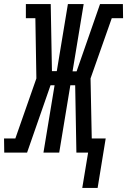

<svg xmlns="http://www.w3.org/2000/svg" viewBox="-60 -755 629 950"><path d="M347 175 376 0H318L312 -333H288L233 0H155L210 -333H190L74 0H-39L-40 -70H16L120 -367L115 -665H68V-735H191L197 -403H221L276 -735H354L299 -402H319L435 -735H548L549 -665H493L388 -367L394 -70H463L423 175Z"/></svg>

Font: Iosevka Curly Slab
Style: Italic
Weight: 400
Italic angle: -9°
Monospace: yes
Designer: Belleve Invis
Foundry: Belleve Invis
Version: Version 22.1.2; ttfautohint (v1.8.4)